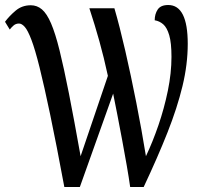

<svg xmlns="http://www.w3.org/2000/svg" viewBox="-22 -747 807 767"><path d="M235 0Q203 -172 178.5 -289Q154 -406 136 -478Q118 -550 103.5 -588Q89 -626 77 -639.5Q65 -653 54 -653Q41 -653 32 -645Q23 -637 17 -629L-2 -660Q15 -683 40.5 -704.5Q66 -726 101 -726Q126 -726 145.5 -709.5Q165 -693 182 -653.5Q199 -614 216 -545.5Q233 -477 253.5 -373Q274 -269 300 -123L409 -444Q393 -518 375 -582.5Q357 -647 335 -714H435Q456 -642 478.5 -544Q501 -446 522.5 -337Q544 -228 561 -123Q588 -180 611 -247Q634 -314 648.5 -384.5Q663 -455 663 -520Q663 -576 654 -606.5Q645 -637 630 -650Q615 -663 596 -666Q596 -691 608 -709Q620 -727 650 -727Q728 -727 728 -572Q728 -490 707 -403Q686 -316 647 -217.5Q608 -119 552 0H498Q493 -36 484.5 -85Q476 -134 466 -187.5Q456 -241 446.5 -290Q437 -339 430 -373L297 0Z"/></svg>

Font: Noto Serif ExtraCondensed
Style: Regular
Weight: 400
Width: 2
Designer: Monotype Design Team
Foundry: Monotype Imaging Inc.
Version: Version 2.015